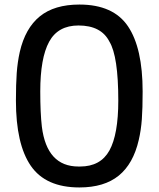

<svg xmlns="http://www.w3.org/2000/svg" viewBox="-20 -812 697 844"><path d="M329 12Q181 12 115.5 -83Q50 -178 50 -370Q50 -442 53.5 -490.5Q57 -539 67 -584Q91 -688 155 -740Q219 -792 329 -792Q478 -792 542.5 -696.5Q607 -601 607 -410Q607 -336 603.5 -288Q600 -240 590 -197Q566 -92 502 -40Q438 12 329 12ZM332 -80Q422 -80 461 -150.5Q500 -221 500 -370Q500 -565 461 -629Q425 -700 325 -700Q235 -700 196 -628.5Q157 -557 157 -410Q157 -315 164 -255Q186 -80 325 -80Z"/></svg>

Font: Tanohe Sans Medium
Style: Regular
Weight: 500
Designer: Village Type and Design LLC
Foundry: Cooper Hewitt Smithsonian Design Museum
Version: Version 1.00;September 29, 2021;FontCreator 13.0.0.2655 64-b